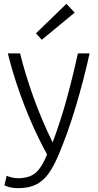

<svg xmlns="http://www.w3.org/2000/svg" viewBox="-20 -795 511 1003"><path d="M73 188Q50 188 30.5 183Q11 178 3 173L15 123Q22 127 39.5 131.5Q57 136 74 136Q131 136 164 109.5Q197 83 226 12Q183 -66 144 -155.5Q105 -245 73.5 -337.5Q42 -430 21 -516H85Q110 -413 153 -292Q196 -171 255 -51Q295 -158 326 -269.5Q357 -381 387 -516H448Q417 -375 375 -235.5Q333 -96 286 14Q260 76 232 114Q204 152 166.5 170Q129 188 73 188ZM198 -587 168 -621 327 -775 370 -729Z"/></svg>

Font: Ubuntu Sans Light
Style: Regular
Weight: 300
Designer: Dalton Maag Ltd
Foundry: Dalton Maag Ltd
Version: Version 1.006; ttfautohint (v1.8.4.7-5d5b)